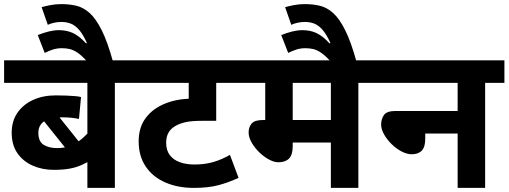

<svg xmlns="http://www.w3.org/2000/svg" viewBox="-20 -916 2479 936"><path d="M634 -512H540V0H406V-185L440 -145Q409 -126 381 -113Q353 -100 320 -94Q287 -88 242 -88Q186 -88 139.5 -108.5Q93 -129 65 -169Q37 -209 37 -269Q37 -325 64.5 -365.5Q92 -406 140.5 -428.5Q189 -451 252 -451Q280 -451 303.5 -450Q327 -449 345.5 -447.5Q364 -446 375 -443L365 -336Q348 -340 327 -342Q306 -344 283 -344Q221 -344 194 -324Q167 -304 167 -269Q167 -226 193 -210Q219 -194 259 -194Q298 -194 328.5 -207.5Q359 -221 384.5 -244Q410 -267 434 -294L406 -203V-512H0V-622H634ZM221 -405 393 -190 337 -147 149 -382Z M406 -615Q378 -646 357.5 -659.5Q337 -673 319.5 -677Q302 -681 281 -681Q258 -681 238 -674.5Q218 -668 198 -658L164 -745Q191 -756 217.5 -762.5Q244 -769 267 -769Q306 -769 336.5 -754.5Q367 -740 399 -705L404 -706Q385 -748 366 -770Q347 -792 326 -800.5Q305 -809 279 -809Q263 -809 245.5 -805.5Q228 -802 213 -795L183 -881Q200 -886 225.5 -891Q251 -896 278 -896Q318 -896 352 -888Q386 -880 416.5 -853Q447 -826 475.5 -769.5Q504 -713 531 -615Z M1175 -512H1034V-327H966Q913 -327 885 -320.5Q857 -314 837 -303Q812 -289 801 -268.5Q790 -248 790 -221Q790 -183 808 -159.5Q826 -136 857.5 -125Q889 -114 928 -114Q978 -114 1019.5 -126Q1061 -138 1101 -161L1143 -49Q1096 -27 1046 -13.5Q996 0 925 0Q847 0 786 -26.5Q725 -53 690.5 -104Q656 -155 656 -227Q656 -295 690.5 -341Q725 -387 784.5 -411Q844 -435 917 -435H924L900 -430V-512H620V-622H1175Z M1727 -512V0H1593V-221H1407V-204Q1407 -161 1389 -143Q1371 -125 1337 -125Q1316 -125 1291 -138.5Q1266 -152 1243.5 -174Q1221 -196 1206.5 -221.5Q1192 -247 1192 -270Q1192 -296 1206.5 -313.5Q1221 -331 1263 -331H1273V-512H1161V-622H1822V-512ZM1593 -512H1407V-331H1593Z M1593 -615Q1565 -646 1544.5 -659.5Q1524 -673 1506.5 -677Q1489 -681 1468 -681Q1445 -681 1425 -674.5Q1405 -668 1385 -658L1351 -745Q1378 -756 1404.5 -762.5Q1431 -769 1454 -769Q1493 -769 1523.5 -754.5Q1554 -740 1586 -705L1591 -706Q1572 -748 1553 -770Q1534 -792 1513 -800.5Q1492 -809 1466 -809Q1450 -809 1432.5 -805.5Q1415 -802 1400 -795L1370 -881Q1387 -886 1412.5 -891Q1438 -896 1465 -896Q1505 -896 1539 -888Q1573 -880 1603.5 -853Q1634 -826 1662.5 -769.5Q1691 -713 1718 -615Z M1807 -622H2439V-512H2345V0H2211V-265H2053V-239Q2053 -199 2036 -181.5Q2019 -164 1987 -164Q1964 -164 1938 -177.5Q1912 -191 1889.5 -213Q1867 -235 1852.5 -260.5Q1838 -286 1838 -309Q1838 -335 1851.5 -355Q1865 -375 1909 -375H2211V-512H1807Z"/></svg>

Font: Noto Sans Devanagari
Style: Bold
Weight: 700
Version: Version 2.003